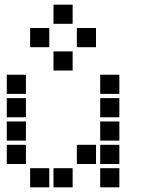

<svg xmlns="http://www.w3.org/2000/svg" viewBox="-20 -811 640 822"><path d="M210 -791Q209 -791 209 -791Q209 -791 209 -790V-710Q209 -709 209 -709Q209 -709 210 -709H290Q291 -709 291 -709Q291 -709 291 -710V-790Q291 -791 291 -791Q291 -791 290 -791ZM110 -691Q109 -691 109 -691Q109 -691 109 -690V-610Q109 -609 109 -609Q109 -609 110 -609H190Q191 -609 191 -609Q191 -609 191 -610V-690Q191 -691 191 -691Q191 -691 190 -691ZM310 -691Q309 -691 309 -691Q309 -691 309 -690V-610Q309 -609 309 -609Q309 -609 310 -609H390Q391 -609 391 -609Q391 -609 391 -610V-690Q391 -691 391 -691Q391 -691 390 -691ZM210 -591Q209 -591 209 -591Q209 -591 209 -590V-510Q209 -509 209 -509Q209 -509 210 -509H290Q291 -509 291 -509Q291 -509 291 -510V-590Q291 -591 291 -591Q291 -591 290 -591ZM10 -491Q9 -491 9 -491Q9 -491 9 -490V-410Q9 -409 9 -409Q9 -409 10 -409H90Q91 -409 91 -409Q91 -409 91 -410V-490Q91 -491 91 -491Q91 -491 90 -491ZM410 -491Q409 -491 409 -491Q409 -491 409 -490V-410Q409 -409 409 -409Q409 -409 410 -409H490Q491 -409 491 -409Q491 -409 491 -410V-490Q491 -491 491 -491Q491 -491 490 -491ZM10 -391Q9 -391 9 -391Q9 -391 9 -390V-310Q9 -309 9 -309Q9 -309 10 -309H90Q91 -309 91 -309Q91 -309 91 -310V-390Q91 -391 91 -391Q91 -391 90 -391ZM410 -391Q409 -391 409 -391Q409 -391 409 -390V-310Q409 -309 409 -309Q409 -309 410 -309H490Q491 -309 491 -309Q491 -309 491 -310V-390Q491 -391 491 -391Q491 -391 490 -391ZM10 -291Q9 -291 9 -291Q9 -291 9 -290V-210Q9 -209 9 -209Q9 -209 10 -209H90Q91 -209 91 -209Q91 -209 91 -210V-290Q91 -291 91 -291Q91 -291 90 -291ZM410 -291Q409 -291 409 -291Q409 -291 409 -290V-210Q409 -209 409 -209Q409 -209 410 -209H490Q491 -209 491 -209Q491 -209 491 -210V-290Q491 -291 491 -291Q491 -291 490 -291ZM10 -191Q9 -191 9 -191Q9 -191 9 -190V-110Q9 -109 9 -109Q9 -109 10 -109H90Q91 -109 91 -109Q91 -109 91 -110V-190Q91 -191 91 -191Q91 -191 90 -191ZM310 -191Q309 -191 309 -191Q309 -191 309 -190V-110Q309 -109 309 -109Q309 -109 310 -109H390Q391 -109 391 -109Q391 -109 391 -110V-190Q391 -191 391 -191Q391 -191 390 -191ZM410 -191Q409 -191 409 -191Q409 -191 409 -190V-110Q409 -109 409 -109Q409 -109 410 -109H490Q491 -109 491 -109Q491 -109 491 -110V-190Q491 -191 491 -191Q491 -191 490 -191ZM110 -91Q109 -91 109 -91Q109 -91 109 -90V-10Q109 -9 109 -9Q109 -9 110 -9H190Q191 -9 191 -9Q191 -9 191 -10V-90Q191 -91 191 -91Q191 -91 190 -91ZM210 -91Q209 -91 209 -91Q209 -91 209 -90V-10Q209 -9 209 -9Q209 -9 210 -9H290Q291 -9 291 -9Q291 -9 291 -10V-90Q291 -91 291 -91Q291 -91 290 -91ZM410 -91Q409 -91 409 -91Q409 -91 409 -90V-10Q409 -9 409 -9Q409 -9 410 -9H490Q491 -9 491 -9Q491 -9 491 -10V-90Q491 -91 491 -91Q491 -91 490 -91Z"/></svg>

Font: Doto ExtraBold
Style: Regular
Weight: 800
Monospace: yes
Version: Version 1.000